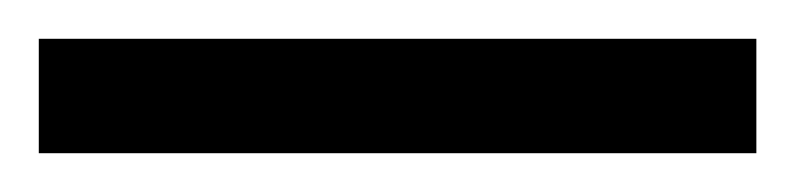

<svg xmlns="http://www.w3.org/2000/svg" viewBox="-24 63 410 99"><path d="M-4 142V83H366V142Z"/></svg>

Font: Noto Serif Ethiopic ExtraCondensed
Style: Regular
Weight: 400
Width: 2
Designer: Monotype Design Team
Foundry: Monotype Imaging Inc.
Version: Version 2.102; ttfautohint (v1.8.4.7-5d5b)